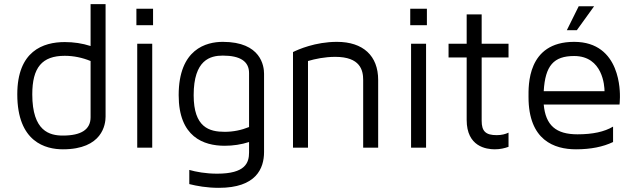

<svg xmlns="http://www.w3.org/2000/svg" viewBox="-20 -709 3050 922"><path d="M63 -256C63 -26 200 8 282 8C472 8 487 -112 487 -149V-689H415V-488C375 -501 334 -507 291 -507C187 -507 63 -464 63 -256ZM135 -256C135 -385 182 -441 291 -441C334 -441 376 -432 415 -416V-146C415 -87 370 -58 282 -58C219 -58 135 -78 135 -256Z M711 0H639V-499H711V0ZM715 -667H635V-588H715V-667Z M1050 -508C971 -508 838 -474 838 -252C838 -51 958 -9 1059 -9C1099 -9 1139 -15 1176 -27V23C1176 73 1158 125 1023 125C967 125 921 116 889 107V175C925 184 973 193 1031 193C1210 193 1248 100 1248 21V-355C1248 -391 1234 -508 1050 -508ZM1176 -99C1139 -84 1100 -76 1059 -76C985 -76 910 -97 910 -252C910 -422 990 -442 1050 -442C1134 -442 1176 -414 1176 -358V-99Z M1598 -508C1494 -508 1411 -471 1387 -459V0H1459V-416C1493 -426 1539 -436 1590 -436C1710 -436 1724 -372 1724 -325V0H1796V-325C1796 -441 1724 -508 1598 -508Z M2026 0H1954V-499H2026V0ZM2030 -667H1950V-588H2030V-667Z M2293 -433H2422V-499H2293V-640H2221V-499H2134V-433H2221V-133C2221 -5 2315 8 2356 8C2381 8 2403 3 2422 -4V-72C2407 -65 2389 -60 2365 -60C2312 -60 2293 -79 2293 -129V-433Z M2737 -508C2510 -508 2518 -296 2518 -243C2518 -35 2642 8 2746 8C2817 8 2876 -4 2924 -27V-101C2882 -76 2826 -64 2753 -64C2650 -64 2600 -107 2591 -207H2955C2955 -207 2957 -223 2957 -242C2957 -261 2964 -508 2737 -508ZM2591 -271C2598 -394 2639 -440 2737 -440C2875 -440 2883 -295 2883 -271H2591ZM2759 -679 2702 -564H2750L2833 -679H2759Z"/></svg>

Font: Maven Pro
Style: Regular
Weight: 400
Designer: Joe Prince
Foundry: Joe Prince
Version: Version 1.003